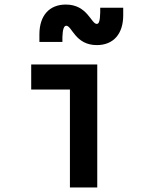

<svg xmlns="http://www.w3.org/2000/svg" viewBox="-20 -823 640 843"><path d="M407 -540H117V-430H287V0H407ZM153 -639H254V-660C255 -695 261 -710 271 -710C296 -710 310 -625 405 -625C478 -625 521 -674 521 -756V-789H420V-768C419 -732 415 -718 405 -718C380 -718 364 -803 269 -803C196 -803 153 -754 153 -672Z"/></svg>

Font: CommitMono
Style: 700Regular
Weight: 700
Monospace: yes
Designer: Eigil Nikolajsen
Foundry: Eigil Nikolajsen
Version: Version 1.143